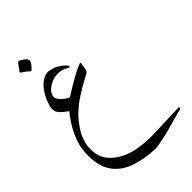

<svg xmlns="http://www.w3.org/2000/svg" viewBox="-327 -826 1393 1393"><g transform="rotate(-45 369.5 -129.5)"><path d="M452.1 362.3Q478 362.3 591.3 357.7Q704.6 353 731.4 353Q738.8 353 738.8 361.3Q738.8 366.2 731.4 370.1Q711.4 374 633.5 396.2Q555.7 418.5 523.4 425.8Q451.7 440.4 427.2 445.3Q419.9 445.8 404.8 445.8Q317.4 445.8 230 419.4Q147.5 397.5 93.8 342.5Q40 287.6 28.3 205.1Q24.4 181.6 22.5 146Q22.5 81.5 34.2 35.6Q45.9 -10.3 73.2 -64.9Q86.4 -92.8 112.1 -131.6Q137.7 -170.4 155.3 -188Q113.3 -217.8 95.2 -239.3Q77.1 -261.2 77.1 -283.7V-288.6Q77.1 -309.6 89.4 -341.8Q106.4 -390.1 135.5 -430.2Q164.6 -470.2 201.2 -488.3Q225.6 -499.5 247.6 -500H255.4Q291.5 -493.2 316.9 -480.5Q352.1 -460.4 367.2 -444.3Q385.3 -427.7 386.2 -420.4Q386.2 -414.6 377.9 -413.1L350.6 -427.2Q317.4 -440.9 293.5 -440.9Q286.1 -440.9 282.2 -440.4Q253.9 -440.4 217.3 -423.8Q168.5 -400.4 153.8 -367.2Q146.5 -351.6 146.5 -340.3Q146.5 -333 149.4 -327.6Q160.2 -300.8 202.6 -270.5Q220.7 -257.8 229 -257.8Q229.5 -257.8 230.2 -258.1Q231 -258.3 231.4 -258.3Q385.3 -355.5 451.2 -379.4Q455.1 -380.9 457 -380.9Q461.9 -380.9 461.9 -374.5Q461.9 -374 461.7 -372.8Q461.4 -371.6 461.4 -370.6L452.6 -320.3Q448.7 -301.8 436.5 -294.4L354.5 -250Q299.8 -217.3 267.6 -195.3Q235.4 -173.3 199.5 -140.1Q163.6 -106.9 136.2 -68.4Q114.7 -37.1 102.8 -16.1Q90.8 4.9 79.3 40.8Q67.9 76.7 67.9 112.8Q67.9 192.4 107.4 240.7Q141.1 286.1 210 319.3Q294.9 361.3 452.1 362.3ZM210.4 -642.1Q200.7 -620.6 174.3 -595.7Q169.4 -590.8 165 -590.8Q160.6 -590.8 154.3 -597.2Q140.1 -612.8 110.4 -630.9Q100.1 -635.7 100.1 -642.1Q100.1 -644 100.6 -645Q137.2 -696.3 143.1 -702.1Q145.5 -704.1 150.4 -705.1Q160.6 -705.1 183.6 -689Q189.5 -684.6 190.7 -683.6Q191.9 -682.6 197.5 -677.5Q203.1 -672.4 205.3 -669.4Q207.5 -666.5 209.7 -661.4Q211.9 -656.2 211.9 -651.4Q211.9 -645.5 210.4 -642.1Z"/></g></svg>

Font: Noon
Style: Regular
Weight: 400
Designer: Mohammad Saleh Souzanchi
Foundry: Farsi Font Store
Version: Version 0.09